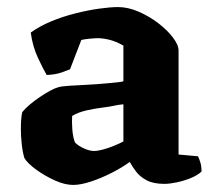

<svg xmlns="http://www.w3.org/2000/svg" viewBox="-20 -520 606 543"><path d="M187 3Q163 3 134.5 -10Q106 -23 82 -40.5Q58 -58 49 -73Q44 -89 41.5 -112Q39 -135 39 -156Q39 -171 40 -183Q41 -195 43 -203Q51 -213 64 -224Q77 -235 92.5 -245.5Q108 -256 122 -263.5Q136 -271 144 -273Q153 -276 176 -277.5Q199 -279 222 -280Q239 -281 254.5 -282Q270 -283 284.5 -284.5Q299 -286 310 -287Q321 -288 329 -290V-391Q308 -403 289.5 -407.5Q271 -412 257 -412Q248 -412 233 -410.5Q218 -409 210 -407L178 -324Q171 -321 154 -315Q137 -309 112 -308Q103 -323 87.5 -356Q72 -389 67 -428Q92 -446 124.5 -459.5Q157 -473 192.5 -482Q228 -491 260 -495.5Q292 -500 314 -500Q342 -500 372 -487Q402 -474 427.5 -454.5Q453 -435 469 -414Q485 -393 485 -377V-83L540 -78Q543 -72 546.5 -61Q550 -50 550 -35Q540 -25 521 -17Q502 -9 481 -4.5Q460 0 445 0Q414 0 395 -10Q376 -20 365 -34.5Q354 -49 347 -62Q325 -46 295.5 -31Q266 -16 237 -6.5Q208 3 187 3ZM246 -93Q256 -93 271 -97Q286 -101 302 -107.5Q318 -114 329 -120V-225Q316 -224 302.5 -221Q289 -218 272 -216Q247 -213 223.5 -207.5Q200 -202 184 -192Q183 -176 184.5 -154.5Q186 -133 192 -117Q202 -107 218 -100Q234 -93 246 -93Z"/></svg>

Font: Texturina Medium 12pt ExtraBold
Style: Regular
Weight: 800
Version: Version 1.002